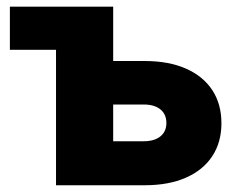

<svg xmlns="http://www.w3.org/2000/svg" viewBox="-20 -549 706 569"><path d="M9.3 -401.4V-529.3H203.1V-401.4ZM249.5 -368.2H408.7Q480 -368.2 531 -345.7Q582 -323.2 609.1 -282Q636.2 -240.7 636.2 -183.6Q636.2 -127.4 609.1 -86.2Q582 -44.9 531 -22.5Q480 0 408.7 0H146V-529.3H315.4V-130.4H405.3Q437.5 -130.4 455.3 -144.8Q473.1 -159.2 473.1 -184.6Q473.1 -210.4 455.3 -224.9Q437.5 -239.3 405.3 -239.3H249.5Z"/></svg>

Font: Inter 24pt ExtraBold
Style: Regular
Weight: 800
Designer: Rasmus Andersson
Foundry: rsms
Version: Version 4.001;git-66647c0bb